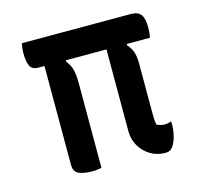

<svg xmlns="http://www.w3.org/2000/svg" viewBox="-85 -627 769 730"><g transform="rotate(-15 300.0 -262.0)"><path d="M60 -534H489Q518 -534 529 -518Q540 -502 540 -467Q540 -457 539 -446.5Q538 -436 536 -428H445V-422Q460 -406 465.5 -388Q471 -370 471 -343V-147Q471 -121 474 -103Q490 -95 506 -95Q518 -95 526 -99H532V-87Q532 -66 526.5 -43.5Q521 -21 510.5 -5.5Q500 10 483 10H480Q447 10 421 -6Q395 -22 380 -48Q365 -74 365 -105V-428H205V-422Q219 -406 224.5 -385.5Q230 -365 230 -327V2Q223 3 213.5 4.5Q204 6 193 6Q162 6 141.5 -2.5Q121 -11 121 -39V-428H97Q73 -428 64.5 -445Q56 -462 56 -496Q56 -507 57.5 -517Q59 -527 60 -534Z"/></g></svg>

Font: Recursive Sn Csl St Med
Style: Regular
Weight: 500
Version: Version 1.079;hotconv 1.0.112;makeotfexe 2.5.65598; ttfautoh